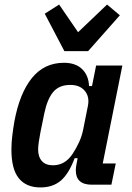

<svg xmlns="http://www.w3.org/2000/svg" viewBox="-20 -809 577 841"><path d="M382 0Q312 0 312 -63Q312 -76 316 -95L320 -116H307Q281 -47 246 -17.5Q211 12 157 12Q95 12 62.5 -28Q30 -68 30 -154Q30 -184 34 -216Q38 -248 43 -277Q66 -401 120 -467.5Q174 -534 260 -534Q311 -534 339.5 -506.5Q368 -479 370 -432H383L401 -522H516L430 -93H487L468 0ZM212 -85Q265 -85 298 -135Q314 -159 326.5 -186.5Q339 -214 344 -240L365 -345Q373 -385 351.5 -411Q330 -437 288 -437Q239 -437 213 -406Q187 -375 174 -312L157 -229Q153 -209 150 -188Q147 -167 147 -155Q147 -122 163.5 -103.5Q180 -85 212 -85ZM262 -585 176 -749 239 -789 322 -668 449 -789 505 -742 366 -585Z"/></svg>

Font: IBM Plex Sans Cond SmBld
Style: Italic
Weight: 600
Width: 3
Italic angle: -11°
Designer: Mike Abbink, Paul van der Laan, Pieter van Rosmalen
Foundry: Bold Monday
Version: Version 1.3